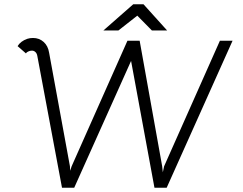

<svg xmlns="http://www.w3.org/2000/svg" viewBox="-20 -875 1134 895"><path d="M129 -639Q123 -639 120 -638Q104 -633 101 -626L62 -660Q76 -683 107 -694Q119 -698 134 -698Q163 -698 183.5 -679.5Q204 -661 209 -629L306 -100L307 -79L314 -100L574 -685H631L736 -100L739 -72L745 -100L1005 -685H1064L757 0H700L591 -591L326 0H269L154 -614Q152 -626 145 -632.5Q138 -639 129 -639ZM601 -855H649L759 -733H688L620 -802L532 -733H462Z"/></svg>

Font: Bellota
Style: Italic
Weight: 400
Italic angle: -7.5°
Designer: Kemie Guaida
Foundry: Kemie Guaida
Version: Version 4.001